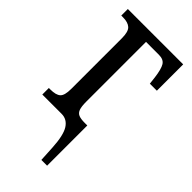

<svg xmlns="http://www.w3.org/2000/svg" viewBox="-236 -589 851 851"><g transform="rotate(45 189.5 -164.0)"><path d="M215 135Q211 61 191.5 30.5Q172 0 138 0H17V-41H27Q61 -41 75.5 -54Q90 -67 90 -108V-426Q90 -467 74.5 -481Q59 -495 27 -495H17V-536H364V-371H320L316 -406Q310 -453 298.5 -471.5Q287 -490 258 -490H177V-116Q177 -85 182.5 -70Q188 -55 201 -49.5Q214 -44 239 -44H255V208H219Z"/></g></svg>

Font: Noto Serif Cond
Style: Regular
Weight: 400
Width: 3
Designer: Monotype Design Team
Foundry: Monotype Imaging Inc.
Version: Version 1.001